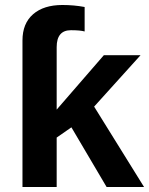

<svg xmlns="http://www.w3.org/2000/svg" viewBox="-20 -749 597 769"><path d="M557 0H407L266 -239L207 -198V0H70V-587Q70 -655 112.5 -692Q155 -729 230 -729Q276 -729 319 -721V-623Q301 -628 264 -628Q207 -628 207 -560V-310L396 -528H543L357 -322Z"/></svg>

Font: Libra Sans
Style: Bold
Weight: 700
Foundry: Context Ltd
Version: Version 1.000